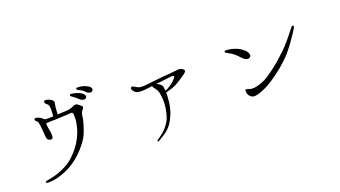

<svg xmlns="http://www.w3.org/2000/svg" viewBox="-60 -1228 3120 1763"><g transform="rotate(-20 1500.0 -346.0)"><path d="M837 -627Q847 -631 852 -641.5Q857 -652 850 -664Q842 -677 823 -687Q804 -697 788 -702Q772 -707 758.5 -709Q745 -711 733 -711Q729 -711 723.5 -710.5Q718 -710 716 -706Q713 -702 716 -696Q719 -690 725 -688Q747 -678 761.5 -669Q776 -660 787 -646Q796 -635 811.5 -629.5Q827 -624 837 -627ZM758 -586Q769 -589 774 -599.5Q779 -610 772 -622Q765 -635 747 -646Q729 -657 713 -662Q697 -668 683 -671Q669 -674 658 -675Q655 -675 649 -674.5Q643 -674 641 -670Q635 -661 649 -652Q688 -626 707 -605Q718 -594 732.5 -588.5Q747 -583 758 -586ZM187 19Q177 19 169 17.5Q161 16 159 11Q157 0 183 -4Q209 -8 236 -14.5Q263 -21 283 -28Q331 -44 374 -67.5Q417 -91 452 -124Q523 -191 562 -268Q575 -294 582.5 -313Q590 -332 595.5 -350.5Q601 -369 606 -393Q614 -430 613.5 -456.5Q613 -483 612 -492Q610 -514 590 -511Q569 -509 542.5 -507.5Q516 -506 491.5 -505Q467 -504 451 -503Q435 -503 413.5 -502.5Q392 -502 374.5 -501Q357 -500 353 -500Q348 -499 347 -496.5Q346 -494 346 -490Q347 -474 349.5 -458Q352 -442 356 -421Q358 -403 359.5 -392Q361 -381 360 -370Q357 -346 342 -344Q337 -343 330.5 -344.5Q324 -346 314 -353Q304 -360 301.5 -372.5Q299 -385 298 -400Q297 -428 294 -458Q291 -488 289 -503Q287 -518 284 -529Q281 -540 273 -545Q265 -551 260 -558Q255 -565 259 -572Q263 -580 277 -578Q291 -576 302 -571Q323 -563 336 -548Q342 -539 353 -537Q361 -536 372.5 -536Q384 -536 398 -536Q407 -537 415 -537Q423 -537 430 -537Q431 -549 432 -569.5Q433 -590 433 -604Q435 -646 415 -661Q405 -668 399 -677.5Q393 -687 397 -694Q404 -706 428 -700Q439 -698 451 -692.5Q463 -687 476 -676Q489 -664 485.5 -649Q482 -634 480 -619Q478 -606 476.5 -584Q475 -562 474 -539Q480 -540 485.5 -540Q491 -540 497 -541Q525 -542 543.5 -543Q562 -544 576 -545Q591 -547 607 -552Q623 -557 634 -563Q643 -569 652.5 -569.5Q662 -570 669 -567Q677 -564 686 -556.5Q695 -549 706 -540Q717 -530 715.5 -522Q714 -514 707 -506Q697 -496 691 -483.5Q685 -471 683 -454Q681 -436 677.5 -417.5Q674 -399 668 -380Q655 -335 638 -293Q621 -251 586 -206Q552 -162 517 -129Q482 -96 440 -67Q399 -40 362.5 -24Q326 -8 288 3Q251 14 224.5 16Q198 18 187 19Z M1473 -499Q1500 -502 1531 -506Q1562 -510 1573 -511Q1584 -512 1590 -510Q1596 -508 1598 -505Q1600 -501 1595.5 -494Q1591 -487 1583 -478Q1573 -468 1562 -457Q1551 -446 1532 -435Q1517 -425 1504 -417.5Q1491 -410 1478 -406Q1478 -410 1478 -414.5Q1478 -419 1477 -423Q1476 -436 1473 -448.5Q1470 -461 1459 -470Q1450 -478 1441.5 -483Q1433 -488 1421 -493Q1447 -497 1473 -499ZM1259 -478Q1284 -477 1308 -479.5Q1332 -482 1355 -485Q1360 -486 1366 -486.5Q1372 -487 1378 -488Q1378 -477 1389 -465Q1405 -448 1414 -427.5Q1423 -407 1426 -376Q1430 -347 1430 -315.5Q1430 -284 1424 -247Q1417 -210 1407.5 -178.5Q1398 -147 1378 -118Q1358 -88 1338 -68.5Q1318 -49 1295 -32Q1282 -23 1272.5 -15.5Q1263 -8 1256 -4Q1249 0 1253.5 6.5Q1258 13 1268 6Q1302 -14 1328.5 -31.5Q1355 -49 1373 -67Q1392 -86 1405.5 -106Q1419 -126 1435 -160Q1451 -194 1460.5 -227Q1470 -260 1474 -297Q1477 -320 1478 -344Q1479 -368 1479 -388Q1510 -396 1541 -406Q1572 -416 1597 -431Q1626 -448 1652 -465.5Q1678 -483 1691 -493Q1704 -504 1706.5 -509Q1709 -514 1710 -519Q1710 -524 1705 -529.5Q1700 -535 1693 -539Q1687 -544 1675.5 -547Q1664 -550 1651 -549Q1638 -548 1614.5 -545Q1591 -542 1563 -540Q1535 -538 1501.5 -535Q1468 -532 1451 -530Q1422 -527 1395 -524Q1368 -521 1330 -517Q1314 -516 1300.5 -515Q1287 -514 1274 -516Q1262 -518 1250 -523.5Q1238 -529 1228 -535Q1222 -540 1211 -545.5Q1200 -551 1191 -541Q1186 -536 1188.5 -525.5Q1191 -515 1199 -505Q1208 -494 1221 -486.5Q1234 -479 1259 -478Z M2783 -567Q2774 -571 2762 -556Q2757 -549 2738 -525Q2719 -501 2682 -456Q2645 -412 2617 -385.5Q2589 -359 2555 -328Q2521 -296 2477.5 -263Q2434 -230 2399 -207Q2365 -184 2322 -169Q2279 -154 2254 -152Q2239 -151 2227 -152.5Q2215 -154 2207 -158L2174 -166Q2167 -159 2170 -137.5Q2173 -116 2186 -101Q2199 -86 2216 -81Q2233 -76 2264 -84Q2295 -92 2335 -110Q2375 -128 2419 -157Q2464 -187 2505.5 -219Q2547 -251 2588 -290Q2629 -328 2658.5 -365Q2688 -402 2714 -439Q2743 -480 2759 -504.5Q2775 -529 2784 -544Q2794 -562 2783 -567ZM2233 -457Q2253 -435 2273 -426Q2293 -417 2308 -426Q2327 -437 2319.5 -460.5Q2312 -484 2294 -500Q2275 -517 2260.5 -526Q2246 -535 2225 -544Q2184 -560 2152 -563Q2136 -565 2125.5 -565.5Q2115 -566 2111 -558Q2109 -550 2117.5 -544.5Q2126 -539 2143 -530Q2166 -519 2186.5 -502.5Q2207 -486 2233 -457Z"/></g></svg>

Font: Hannari
Style: Regular
Weight: 400
Version: Version 1.12